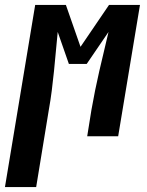

<svg xmlns="http://www.w3.org/2000/svg" viewBox="-72 -550 592 775"><path d="M-52 205 70 -530H194L253 -361L368 -530H493L405 0H280L297 -106Q304 -146 312 -185.5Q320 -225 329 -264Q338 -303 347.5 -342.5Q357 -382 366 -421L278 -292H206L161 -421Q157 -382 153.5 -342.5Q150 -303 146 -263.5Q142 -224 137 -184.5Q132 -145 125 -106L74 205Z"/></svg>

Font: Iosevka Slab Extrabold
Style: Italic
Weight: 800
Italic angle: -9°
Monospace: yes
Designer: Belleve Invis
Foundry: Belleve Invis
Version: Version 11.1.0; ttfautohint (v1.8.3)